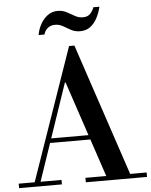

<svg xmlns="http://www.w3.org/2000/svg" viewBox="-79 -1021 842 1072"><g transform="rotate(-5 342.5 -485.0)"><path d="M478 -15 294 -565H290L283 -594L331 -766H361L612 -15ZM-16 0V-25H224V0ZM179 -236V-261H503V-236ZM358 0V-25H701V0ZM70 -15 331 -766H361L300 -594L103 -15ZM167 -842Q172 -873 187.5 -901.5Q203 -930 227.5 -948.5Q252 -967 285 -967Q312 -967 334.5 -955Q357 -943 378 -931Q399 -919 422 -919Q451 -919 465.5 -936.5Q480 -954 485 -970H519Q512 -939 497 -909.5Q482 -880 458.5 -861.5Q435 -843 400 -843Q372 -843 350 -855Q328 -867 307.5 -879Q287 -891 263 -891Q238 -891 221.5 -877Q205 -863 200 -842Z"/></g></svg>

Font: Libre Bodoni
Style: Regular
Weight: 400
Designer: Pablo Impallari, Rodrigo Fuenzalida
Foundry: Impallari Type
Version: Version 2.005;gftools[0.9.23]